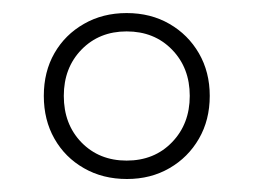

<svg xmlns="http://www.w3.org/2000/svg" viewBox="-20 -762 384 291"><path d="M172.4 -490.7Q135.7 -490.7 107.2 -507.1Q78.6 -523.4 62.5 -551.8Q46.4 -580.1 46.4 -616.7Q46.4 -653.3 62.5 -681.4Q78.6 -709.5 107.2 -725.8Q135.7 -742.2 171.9 -742.2Q208.5 -742.2 236.8 -725.8Q265.1 -709.5 281.5 -681.2Q297.9 -652.8 297.9 -616.7Q297.9 -580.1 281.5 -551.8Q265.1 -523.4 236.8 -507.1Q208.5 -490.7 172.4 -490.7ZM171.9 -518.6Q213.9 -518.6 240.7 -546.4Q267.6 -574.2 267.6 -616.7Q267.6 -659.2 240.7 -686.8Q213.9 -714.4 171.9 -714.4Q130.4 -714.4 103.5 -686.8Q76.7 -659.2 76.7 -616.7Q76.7 -573.7 103.5 -546.1Q130.4 -518.6 171.9 -518.6Z"/></svg>

Font: Kumbh Sans ExtraLight
Style: Regular
Weight: 250
Version: Version 1.005